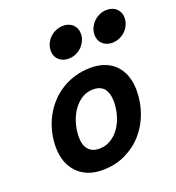

<svg xmlns="http://www.w3.org/2000/svg" viewBox="-138 -864 903 986"><g transform="rotate(-20 314.0 -371.0)"><path d="M350.6 -394Q313 -394 284.2 -374.5Q255.4 -355 236.1 -325Q216.8 -294.9 207 -258.3Q197.3 -221.7 197.3 -188Q197.3 -143.6 218 -120.1Q238.8 -96.7 276.4 -96.7Q312.5 -96.7 341.1 -114.5Q369.6 -132.3 389.2 -161.1Q408.7 -189.9 418.9 -226.1Q429.2 -262.2 429.2 -298.8Q429.2 -344.7 409.7 -369.4Q390.1 -394 350.6 -394ZM68.4 -180.7Q68.4 -223.1 78.4 -263.4Q88.4 -303.7 106.9 -339.6Q125.5 -375.5 152.6 -405.5Q179.7 -435.5 214.1 -457.3Q248.5 -479 289.6 -491Q330.6 -502.9 377.4 -502.9Q419.4 -502.9 453.1 -489.7Q486.8 -476.6 510.3 -451.9Q533.7 -427.2 546.1 -392.1Q558.6 -356.9 558.6 -313Q558.6 -249.5 537.6 -190.9Q516.6 -132.3 477.1 -87.2Q437.5 -42 381.1 -14.9Q324.7 12.2 253.9 12.2Q211.4 12.2 177.2 -1.2Q143.1 -14.6 118.9 -39.8Q94.7 -64.9 81.5 -100.6Q68.4 -136.2 68.4 -180.7ZM213.4 -653.3Q213.4 -673.3 221.4 -691.7Q229.5 -710 243.7 -723.9Q257.8 -737.8 276.9 -745.8Q295.9 -753.9 317.4 -753.9Q333.5 -753.9 346.7 -748.8Q359.9 -743.7 369.4 -734.4Q378.9 -725.1 384 -712.6Q389.2 -700.2 389.2 -685.5Q389.2 -665 381.1 -647Q373 -628.9 358.9 -615Q344.7 -601.1 325.9 -593Q307.1 -585 285.2 -585Q269.5 -585 256.3 -590.1Q243.2 -595.2 233.6 -604.2Q224.1 -613.3 218.8 -625.7Q213.4 -638.2 213.4 -653.3ZM452.6 -653.3Q452.6 -673.3 460.7 -691.4Q468.8 -709.5 482.7 -723.4Q496.6 -737.3 515.6 -745.6Q534.7 -753.9 556.2 -753.9Q572.3 -753.9 585.4 -748.8Q598.6 -743.7 608.2 -734.4Q617.7 -725.1 622.8 -712.6Q627.9 -700.2 627.9 -685.5Q627.9 -665.5 619.9 -647.2Q611.8 -628.9 597.9 -615Q584 -601.1 564.9 -593Q545.9 -585 524.4 -585Q508.8 -585 495.6 -590.1Q482.4 -595.2 472.9 -604.2Q463.4 -613.3 458 -625.7Q452.6 -638.2 452.6 -653.3Z"/></g></svg>

Font: Andika New Basic
Style: Bold Italic
Weight: 700
Italic angle: -14°
Designer: Victor Gaultney, Annie Olsen, Pablo Ugerman
Foundry: SIL International
Version: Version 5.500